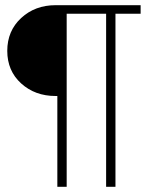

<svg xmlns="http://www.w3.org/2000/svg" viewBox="-20 -720 570 740"><path d="M389 0V-667H237V0H201V-350H194Q115 -350 61.5 -398.5Q8 -447 8 -524Q8 -601 61.5 -650.5Q115 -700 194 -700H522V-667H425V0Z"/></svg>

Font: TypoPRO Titillium Title
Style: Regular
Weight: 250
Designer: Campivisivi
Foundry: Accademia di Belle Arti di Urbino and students of MA course of Visual design
Version: 1.000